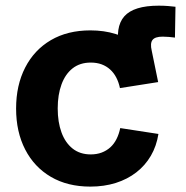

<svg xmlns="http://www.w3.org/2000/svg" viewBox="-20 -657 666 687"><path d="M426.3 -357.9 406.7 -479Q391.1 -560.5 424.8 -598.6Q458.5 -636.7 547.9 -636.7Q565.4 -636.7 580.8 -635.5Q596.2 -634.3 607.9 -632.8L606 -522.5Q596.2 -523.9 584.2 -524.9Q572.3 -525.9 562 -525.9Q534.7 -525.9 525.6 -513.9Q516.6 -502 522.9 -475.6L545.9 -363.3ZM303.2 10.7Q221.7 10.7 162.1 -24.2Q102.5 -59.1 70.1 -122.1Q37.6 -185.1 37.6 -268.6Q37.6 -352.1 70.1 -415.3Q102.5 -478.5 162.1 -513.4Q221.7 -548.3 303.2 -548.3Q352.5 -548.3 393.8 -535.4Q435.1 -522.5 466.8 -498.3Q498.5 -474.1 518.8 -439.9Q539.1 -405.8 545.9 -363.3L409.2 -341.8Q404.8 -362.8 396 -379.6Q387.2 -396.5 374 -408.4Q360.8 -420.4 343.5 -426.8Q326.2 -433.1 304.7 -433.1Q266.1 -433.1 239.7 -412.4Q213.4 -391.6 200 -354.7Q186.5 -317.9 186.5 -269Q186.5 -220.2 200 -183.3Q213.4 -146.5 239.7 -125.5Q266.1 -104.5 304.7 -104.5Q326.2 -104.5 343.8 -111.1Q361.3 -117.7 374.8 -129.9Q388.2 -142.1 397 -159.7Q405.8 -177.2 410.2 -198.7L546.9 -177.7Q540 -134.3 519.8 -99.6Q499.5 -64.9 467.8 -40.3Q436 -15.6 394.3 -2.4Q352.5 10.7 303.2 10.7Z"/></svg>

Font: Inter 17pt
Style: Bold
Weight: 700
Version: Version 4.001;git-66647c0bb